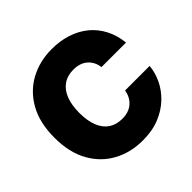

<svg xmlns="http://www.w3.org/2000/svg" viewBox="-184 -920 1112 1112"><g transform="rotate(-45 372.0 -364.0)"><path d="M382.3 10.3Q282.7 10.3 203.1 -33Q123.5 -76.2 77.1 -159.4Q30.8 -242.7 30.8 -363.3Q30.8 -484.9 77.6 -568.4Q124.5 -651.9 204.3 -694.8Q284.2 -737.8 382.3 -737.8Q450.7 -737.8 508.3 -719Q565.9 -700.2 609.4 -664.6Q652.8 -628.9 679.9 -577.1Q707 -525.4 713.9 -460H512.7Q509.8 -483.9 499.8 -503.2Q489.7 -522.5 473.9 -536.4Q458 -550.3 436.3 -557.6Q414.6 -564.9 387.7 -564.9Q338.4 -564.9 304 -541Q269.5 -517.1 252 -471.9Q234.4 -426.8 234.4 -363.3Q234.4 -297.4 252.4 -252.7Q270.5 -208 304.4 -185.3Q338.4 -162.6 386.7 -162.6Q414.1 -162.6 435.5 -169.9Q457 -177.2 473.1 -191.2Q489.3 -205.1 499.5 -224.4Q509.8 -243.7 513.7 -267.6H714.8Q710.4 -216.8 687 -167.7Q663.6 -118.7 621.6 -78.4Q579.6 -38.1 519.8 -13.9Q460 10.3 382.3 10.3Z"/></g></svg>

Font: Inter 18pt Black
Style: Regular
Weight: 900
Designer: Rasmus Andersson
Foundry: rsms
Version: Version 4.001;git-66647c0bb